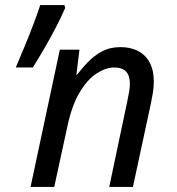

<svg xmlns="http://www.w3.org/2000/svg" viewBox="-20 -734 697 754"><path d="M100 0 215 -539H292L280 -440H282Q301 -465 325 -490Q349 -515 380.5 -532Q412 -549 453 -549Q494 -549 523.5 -533Q553 -517 568.5 -487Q584 -457 584 -414Q584 -391 580 -367Q576 -343 572 -325L502 0H409L480 -337Q485 -360 487.5 -375.5Q490 -391 490 -405Q490 -437 475 -453Q460 -469 428 -469Q396 -469 359.5 -445.5Q323 -422 292 -370Q261 -318 243 -230L193 0ZM42 -469Q59 -509 77 -552.5Q95 -596 111 -638Q127 -680 138 -714H233L236 -703Q221 -668 200 -627.5Q179 -587 155.5 -546.5Q132 -506 109 -469Z"/></svg>

Font: Noto Sans Display
Style: Italic
Weight: 400
Italic angle: -12°
Designer: Monotype Design Team
Foundry: Monotype Imaging Inc.
Version: Version 2.003